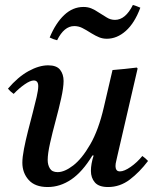

<svg xmlns="http://www.w3.org/2000/svg" viewBox="-20 -741 626 773"><path d="M398 -309 433 -459Q457 -461 482 -463.5Q507 -466 531 -469L534 -465L452 -111Q451 -104 448 -93Q445 -82 445 -72Q445 -63 449 -57Q453 -51 463 -51Q480 -51 506 -69Q532 -87 553 -113Q566 -104 576 -93Q542 -48 502.5 -18Q463 12 415 12Q378 12 362 -6.5Q346 -25 346 -53Q346 -81 357 -115H352Q312 -49 267 -18.5Q222 12 172 12Q121 12 95.5 -16.5Q70 -45 70 -86Q70 -108 76.5 -141.5Q83 -175 92.5 -212.5Q102 -250 111.5 -286Q121 -322 127.5 -350.5Q134 -379 134 -394Q134 -417 116 -417Q102 -417 79.5 -401.5Q57 -386 35 -363Q28 -368 22.5 -373Q17 -378 12 -384Q52 -431 94.5 -454.5Q137 -478 174 -478Q208 -478 222 -460Q236 -442 236 -415Q236 -389 226.5 -346Q217 -303 204 -255Q191 -207 181.5 -164.5Q172 -122 172 -97Q172 -77 181 -62.5Q190 -48 212 -48Q240 -48 275 -75Q310 -102 343.5 -160Q377 -218 398 -309ZM515 -721Q523 -719 530.5 -716Q538 -713 545 -710Q522 -648 486.5 -616.5Q451 -585 410 -585Q394 -585 380 -590.5Q366 -596 348 -607Q326 -621 311 -628.5Q296 -636 279 -636Q238 -636 210 -579Q196 -582 180 -590Q204 -648 238.5 -680.5Q273 -713 316 -713Q333 -713 347 -707.5Q361 -702 377 -691Q395 -680 410 -670.5Q425 -661 443 -661Q485 -661 515 -721Z"/></svg>

Font: Tiro Bangla
Style: Italic
Weight: 400
Italic angle: -11°
Designer: Bangla: John Hudson & Fiona Ross, assisted by Neelakash Kshetrimayum. Latin: John Hudson with Paul Hanslow, assisted by 
Foundry: Tiro Typeworks Ltd.
Version: Version 1.60